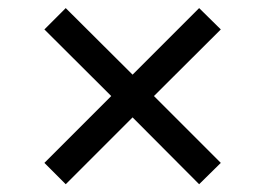

<svg xmlns="http://www.w3.org/2000/svg" viewBox="-20 -519 667 484"><path d="M91.9 -108.4 260.4 -276.9 91.9 -444.8 145.7 -498.6 314.2 -330.8 482 -498.6 536.6 -444.8 368.1 -276.9 536.6 -108.4 482 -54.6 314.2 -223.1 145.7 -54.6Z"/></svg>

Font: Pretendard Variable
Style: Regular
Weight: 400
Designer: Base glyphs from Inter by Rasmus Andersson; Hangul glyphs from Noto Sans CJK(Source Han Sans) by Jang Soo-young and Kang
Foundry: Kil Hyung-jin
Version: Version 1.100;FEAKit 1.0